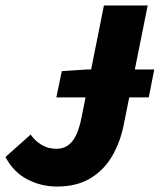

<svg xmlns="http://www.w3.org/2000/svg" viewBox="-26 -670 584 702"><path d="M180 -314 200 -410 292 -416H538L518 -314ZM182 12Q124 12 73.5 -14.5Q23 -41 -6 -96L86 -178Q101 -156 125 -141Q149 -126 180 -126Q216 -126 238 -153Q260 -180 272 -240L354 -650H514L426 -212Q414 -152 385 -101Q356 -50 306 -19Q256 12 182 12Z"/></svg>

Font: Source Sans 3 Black
Style: Italic
Weight: 900
Italic angle: -11°
Designer: Paul D. Hunt
Foundry: Adobe
Version: Version 3.052;hotconv 1.1.0;makeotfexe 2.6.0